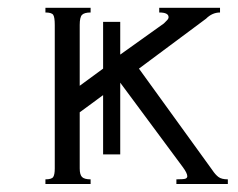

<svg xmlns="http://www.w3.org/2000/svg" viewBox="-20 -461 595 481"><path d="M179.7 -39.1Q179.7 -23.4 185.5 -17.6Q191.4 -11.7 207 -11.7V0H93.8V-11.7Q109.4 -11.7 113.3 -17.6Q117.2 -23.4 117.2 -39.1V-398.4Q117.2 -418 113.3 -423.8Q109.4 -429.7 93.8 -429.7V-441.4H207V-429.7Q191.4 -429.7 185.5 -423.8Q179.7 -418 179.7 -398.4V-246.1L238.3 -289.1V-406.2H281.2V-324.2L390.6 -402.3Q394.5 -406.2 398.4 -410.2Q402.3 -414.1 402.3 -418Q402.3 -429.7 378.9 -429.7V-441.4H531.2V-429.7Q511.7 -429.7 496.1 -414.1L328.1 -289.1L511.7 -35.2Q519.5 -23.4 527.3 -17.6Q535.2 -11.7 550.8 -11.7V0H421.9V-11.7Q441.4 -11.7 445.3 -13.7Q449.2 -15.6 449.2 -19.5Q449.2 -27.3 437.5 -43L281.2 -253.9V-74.2H238.3V-222.7L179.7 -179.7Z"/></svg>

Font: 和音 by 宁静之雨，公众号njzyshare
Style: Regular
Weight: 400
Designer: Steve Matteson
Foundry: Ascender Corporation
Version: Version 6.00;June 8, 2018;FontCreator 11.0.0.2388 32-bit